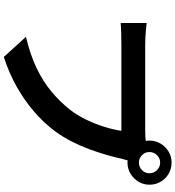

<svg xmlns="http://www.w3.org/2000/svg" viewBox="25 -918 949 1040"><g transform="rotate(90 500.0 -398.5)"><path d="M804 -733Q804 -709 821 -692.5Q838 -676 861 -676Q885 -676 902 -692.5Q919 -709 919 -733Q919 -757 902 -774Q885 -791 861 -791Q838 -791 821 -774Q804 -757 804 -733ZM742 -733Q742 -766 758.5 -793.5Q775 -821 802 -837Q829 -853 861 -853Q894 -853 921.5 -837Q949 -821 965 -793.5Q981 -766 981 -733Q981 -701 965 -674Q949 -647 921.5 -630.5Q894 -614 861 -614Q829 -614 802 -630.5Q775 -647 758.5 -674Q742 -701 742 -733ZM863 -654Q856 -640 851 -620.5Q846 -601 841 -585Q833 -548 820 -502.5Q807 -457 789 -408Q771 -359 746.5 -311Q722 -263 691 -221Q646 -161 586 -109Q526 -57 452 -15Q378 27 289 56L180 -64Q280 -88 352 -123Q424 -158 477.5 -203Q531 -248 572 -299Q605 -341 628.5 -390Q652 -439 667.5 -488.5Q683 -538 689 -581Q674 -581 639.5 -581Q605 -581 558.5 -581Q512 -581 461.5 -581Q411 -581 364 -581Q317 -581 279.5 -581Q242 -581 224 -581Q189 -581 156.5 -580Q124 -579 105 -577V-718Q120 -716 141.5 -714Q163 -712 185.5 -711Q208 -710 224 -710Q240 -710 269.5 -710Q299 -710 338 -710Q377 -710 419.5 -710Q462 -710 504.5 -710Q547 -710 584 -710Q621 -710 648 -710Q675 -710 687 -710Q702 -710 723.5 -711Q745 -712 765 -718Z"/></g></svg>

Font: Noto Sans SC Thin
Style: Bold
Weight: 700
Version: Version 2.004-H2;hotconv 1.0.118;makeotfexe 2.5.65603